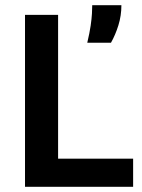

<svg xmlns="http://www.w3.org/2000/svg" viewBox="-20 -717 546 737"><path d="M76 0V-660H203V0ZM106 0V-108H491V0ZM315 -553Q324 -591 328 -618.5Q332 -646 333 -665.5Q334 -685 334 -697H446Q446 -657 434.5 -620Q423 -583 406 -553Z"/></svg>

Font: Bricolage Grotesque 17pt SemiBold
Style: Regular
Weight: 600
Version: Version 1.001;gftools[0.9.33.dev8+g029e19f]